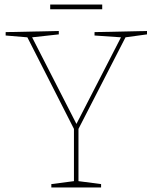

<svg xmlns="http://www.w3.org/2000/svg" viewBox="-20 -829 675 849"><path d="M630 -677 535 -664 327 -259V-28L427 -15V0H207V-15L307 -28V-259L101 -664L5 -672V-687L240 -692V-677L122 -664L318 -281L515 -664L398 -672V-687L630 -692ZM202 -809H432V-788H202Z"/></svg>

Font: Bitter Pro Thin
Style: Regular
Weight: 250
Designer: Sol Matas, and Bitter project Authors
Foundry: Sol Matas
Version: Version 1.010